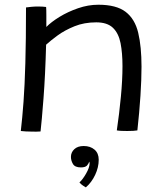

<svg xmlns="http://www.w3.org/2000/svg" viewBox="-20 -550 705 812"><path d="M151.5 6Q143.5 6.5 133 6.8Q122.5 7 112 6.5Q101.5 6.5 88.5 5.8Q75.5 5 68 4Q74.5 -52 79.5 -119.8Q84.5 -187.5 87.2 -283.2Q90 -379 90 -518.5Q99.5 -520 113 -521.2Q126.5 -522.5 141.5 -522.5Q150 -522.5 159.2 -522Q168.5 -521.5 175 -520.5Q176 -512 176 -484.2Q176 -456.5 176 -436Q196.5 -457 232 -478.8Q267.5 -500.5 310.2 -515.2Q353 -530 396 -530Q472 -530 511.2 -500Q550.5 -470 564.5 -411.5Q578.5 -353 578.5 -267.5Q578.5 -214.5 574 -145Q569.5 -75.5 561 1.5Q547.5 4 518 4Q505.5 4 493.8 3.5Q482 3 474 1.5Q484.5 -69.5 491.2 -140.5Q498 -211.5 498 -270.5Q498 -326 489.8 -367.8Q481.5 -409.5 457.5 -432.5Q433.5 -455.5 387 -455.5Q336 -455.5 294.8 -438.8Q253.5 -422 223.2 -399.8Q193 -377.5 175 -361Q171.5 -232 164 -134.2Q156.5 -36.5 151.5 6ZM343 242.5Q339.5 240.5 331 235Q322.5 229.5 316 221.5Q329.5 209.5 344 184.2Q358.5 159 359 141.5Q359 136.5 357 133.5Q355 142.5 347.8 150.2Q340.5 158 322 158Q297 158 288.5 143.5Q280 129 280 113.5Q280 94.5 294.2 81Q308.5 67.5 334 67.5Q362 67.5 379.8 82.8Q397.5 98 397.5 125.5Q397.5 157.5 382.5 189.5Q367.5 221.5 343 242.5Z"/></svg>

Font: Grandstander Light
Style: Regular
Weight: 300
Designer: Tyler Finck
Foundry: Etcetera Type Co
Version: Version 1.200; ttfautohint (v1.8.3)